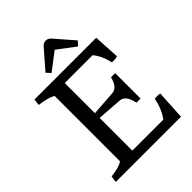

<svg xmlns="http://www.w3.org/2000/svg" viewBox="-244 -997 1121 1121"><g transform="rotate(-45 316.5 -436.5)"><path d="M304 -856Q318 -873 337.5 -873Q357 -873 371 -856L471 -741L447 -715L337 -798L228 -715L204 -741ZM567 -514Q552 -509 539 -509Q526 -509 521 -510Q507 -575 471 -619H241V-370L396 -381Q439 -384 456 -452H490V-242H456Q441 -317 395 -320L241 -331V-61H497Q533 -109 548 -182Q562 -184 568 -184Q574 -184 592 -182L582 0H43L49 -40Q120 -48 146 -68V-608Q110 -628 43 -636L48 -676H558Z"/></g></svg>

Font: Cambo
Style: Regular
Weight: 400
Designer: Carolina Giovagnoli, Andres Torresi
Foundry: Carolina Giovagnoli, Andres Torresi
Version: Version 2.001